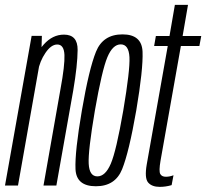

<svg xmlns="http://www.w3.org/2000/svg" viewBox="-50 -742 825 768"><path d="M-30 0H22L115.5 -528.5L117.5 -598.5H76.5ZM124 0H175.5L243 -380.5Q260 -481 260.5 -542.2Q261 -603.5 206 -603.5Q160 -603.5 124.8 -563.8Q89.5 -524 80.5 -473.5L102 -457Q109 -497 131.8 -530.5Q154.5 -564 179 -564Q206 -564 207.8 -522.2Q209.5 -480.5 192 -386Z M333.5 3Q411 3 438.5 -65.2Q466 -133.5 495 -300Q523 -465.5 520.2 -535Q517.5 -604.5 440 -604.5Q362 -604.5 334 -535.2Q306 -466 277.5 -300Q249 -134 252 -65.5Q255 3 333.5 3ZM339.5 -36.5Q307.5 -36.5 304.8 -87Q302 -137.5 329.5 -299.5Q358 -462 379.5 -513.2Q401 -564.5 433 -564.5Q465 -564.5 467.8 -513.5Q470.5 -462.5 443 -299.5Q415 -138 393.2 -87.2Q371.5 -36.5 339.5 -36.5Z M589 5.5Q613 5.5 636.5 -1.5L644 -41Q628.5 -35 613.5 -35Q597 -35 591 -46.2Q585 -57.5 592 -98.5L673.5 -558H747.5L755 -598H680.5L702 -722.5H649.5L628 -598H573.5L566.5 -558H621L537 -84.5Q527.5 -29.5 542.5 -12Q557.5 5.5 589 5.5Z"/></svg>

Font: Anybody ExtraCondensed Light
Style: Italic
Weight: 300
Width: 2
Italic angle: -10°
Version: Version 1.113;gftools[0.9.25]